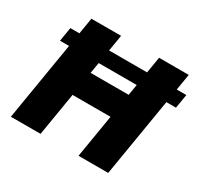

<svg xmlns="http://www.w3.org/2000/svg" viewBox="-152 -922 1164 1116"><g transform="rotate(30 430.5 -364.0)"><path d="M861.3 -619.1 845.7 -525.4H67.4L83 -619.1ZM41 0 161.6 -727.5H360.8L314.9 -452.6H570.3L615.7 -727.5H814.9L694.3 0H495.1L543 -289.1H288.1L240.2 0Z"/></g></svg>

Font: Inter 20pt Black
Style: Italic
Weight: 900
Italic angle: -9.3988°
Version: Version 4.001;git-66647c0bb